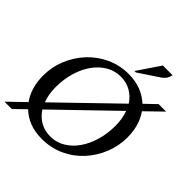

<svg xmlns="http://www.w3.org/2000/svg" viewBox="-224 -1034 1217 1217"><g transform="rotate(45 384.5 -426.0)"><path d="M0 10 110 -96Q56 -172 56 -280Q56 -357 84.5 -427Q113 -497 164 -552Q215 -607 284 -639Q353 -671 434 -671Q494 -671 543 -652Q592 -633 628 -599L702 -670H769L659 -563Q712 -488 712 -380Q712 -305 684 -235Q656 -165 605.5 -109.5Q555 -54 485.5 -22Q416 10 333 10Q273 10 224.5 -8.5Q176 -27 140 -62L66 10ZM164 -284Q164 -220 184 -168L566 -538Q540 -578 500.5 -601Q461 -624 410 -624Q356 -624 311 -597.5Q266 -571 233 -524.5Q200 -478 182 -416Q164 -354 164 -284ZM361 -39Q415 -39 460 -66Q505 -93 537.5 -139.5Q570 -186 588 -247.5Q606 -309 606 -378Q606 -442 587 -494L205 -125Q231 -84 271 -61.5Q311 -39 361 -39ZM445 -710 548 -862H635Q632 -847 624 -831.5Q616 -816 592 -799L458 -710Z"/></g></svg>

Font: Spectral Medium
Style: Italic
Weight: 500
Italic angle: -10°
Designer: Jean-Baptiste Levee
Foundry: Production Type
Version: Version 2.001